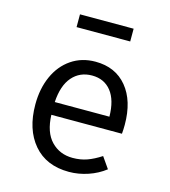

<svg xmlns="http://www.w3.org/2000/svg" viewBox="-111 -829 823 930"><g transform="rotate(15 300.0 -364.5)"><path d="M320 -59Q359 -59 391.5 -70.5Q424 -82 461 -106L500 -50Q463 -21 415.5 -5Q368 11 320 11Q206 11 142.5 -63.5Q79 -138 79 -263Q79 -342 107 -404.5Q135 -467 187 -502.5Q239 -538 308 -538Q408 -538 465.5 -468.5Q523 -399 523 -279Q523 -256 521 -234H167Q170 -147 212.5 -103Q255 -59 320 -59ZM167 -298H441Q440 -381 405 -425Q370 -469 309 -469Q248 -469 210 -425.5Q172 -382 167 -298ZM175 -676V-740H444V-676Z"/></g></svg>

Font: FiraDG Mono
Style: Regular
Weight: 400
Designer: Carrois Corporate & Edenspiekermann AG
Foundry: Carrois Corporate GbR & Edenspiekermann AG
Version: Version 3.206